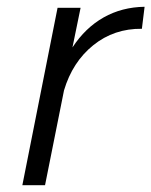

<svg xmlns="http://www.w3.org/2000/svg" viewBox="-20 -547 447 567"><path d="M407 -527 399 -462Q317 -463 255.5 -413.5Q194 -364 169 -280L113 0H46L150 -524H218L194 -407Q232 -465 286 -495.5Q340 -526 407 -527Z"/></svg>

Font: Gontserrat Light
Style: Italic
Weight: 300
Italic angle: -11.3°
Designer: Julieta Ulanovsky
Foundry: Julieta Ulanovsky
Version: Version 6.001